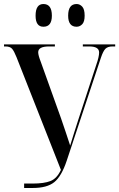

<svg xmlns="http://www.w3.org/2000/svg" viewBox="-20 -935 593 955"><path d="M361 -802Q377 -802 389 -814.5Q401 -827 401 -857Q401 -889 389 -902Q377 -915 361 -915Q319 -915 319 -857Q319 -802 361 -802ZM196 -802Q238 -802 238 -857Q238 -915 196 -915Q157 -915 157 -857Q157 -802 196 -802ZM100 0H143Q214 0 250 -29Q286 -58 312 -136L482 -648Q493 -681 504.5 -692.5Q516 -704 540 -704H553V-714H392V-704H424Q473 -704 473 -674Q473 -653 459 -613L369 -338Q358 -305 348.5 -274Q339 -243 329 -211Q318 -246 307 -277.5Q296 -309 283 -348L183 -627Q170 -660 170 -675Q170 -704 224 -704H253V-714H0V-704H7Q30 -704 40 -692.5Q50 -681 62 -651L283 -90Q263 -47 231 -34.5Q199 -22 143 -22H100Z"/></svg>

Font: Noto Serif Display Condensed Semi
Style: Regular
Weight: 600
Width: 3
Designer: Monotype Design Team
Foundry: Monotype Imaging Inc.
Version: Version 1.900